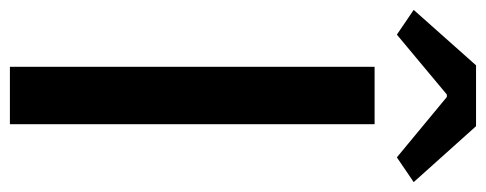

<svg xmlns="http://www.w3.org/2000/svg" viewBox="-335 -665 982 388"><g transform="rotate(90 156.0 -471.0)"><path d="M97 0H213V-737H97ZM32 -782 153 -883H158L280 -782L330 -816L217 -942H94L-18 -816Z"/></g></svg>

Font: GenYoGothic2 TW M
Style: Regular
Weight: 500
Version: Version 2.100;PS 2.1;hotconv 16.6.51;makeotf.lib2.5.65220 DE